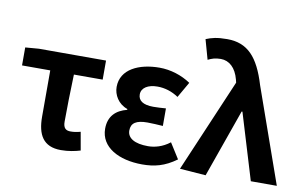

<svg xmlns="http://www.w3.org/2000/svg" viewBox="-82 -973 1822 1147"><g transform="rotate(10 829.0 -399.5)"><path d="M345.6 13.8C391.2 13.8 431.1 5.4 463.2 -4.2L443.7 -114.6C420.6 -108.2 402.8 -105.8 382.9 -105.8C355.4 -105.8 338.5 -118.1 338.5 -157.7C338.5 -236.1 340.8 -339.7 344.4 -444.1H518.9V-559.8H111.9L29.8 -553.2V-444.1H200.9V-163.7C200.9 -55.3 237.3 13.8 345.6 13.8Z M838.9 13.8C911.6 13.8 974.1 -0.8 1045 -52.9L986 -146.4C941 -111.1 893.1 -99.6 853.8 -99.6C773.2 -99.6 728.3 -126.3 728.3 -172.6C728.3 -218.6 759.7 -238.4 827.1 -238.4C856.7 -238.4 888.4 -236 921 -234V-340.5C894.8 -338.5 867.7 -336.9 844.6 -336.9C782.5 -336.9 752.4 -358.2 752.4 -396C752.4 -436.6 792.4 -460.2 849.1 -460.2C894 -460.2 938 -446.4 977 -420L1031.6 -515.1C977 -551.9 908.9 -573.5 841.8 -573.5C718.4 -573.5 608.5 -524.4 608.5 -415.9C608.5 -368.7 637.2 -316.5 694.5 -296.8V-291.8C628.7 -275.3 584.2 -234.8 584.2 -158.2C584.2 -46.3 696.3 13.8 838.9 13.8Z M1223.8 11.7 1369.6 -400.6H1374.4L1495.9 0H1653.6L1450.8 -574.8C1401.8 -737.6 1334.5 -811.7 1210 -811.7C1147.3 -811.7 1116.4 -802.9 1082 -789.2L1115.5 -669.6C1139.1 -681 1159.1 -688.4 1192.9 -688.4C1244.1 -688.4 1284.9 -652 1302.9 -582.6L1307.2 -564.7L1066.1 0Z"/></g></svg>

Font: Source Han Sans JP VF
Style: Regular
Weight: 250
Designer: Ryoko NISHIZUKA 西塚涼子 (kana, bopomofo & ideographs); Paul D. Hunt (Latin, Greek & Cyrillic); Sandoll Communications 산돌커뮤니
Foundry: Adobe
Version: Version 2.004;hotconv 1.0.118;makeotfexe 2.5.65603